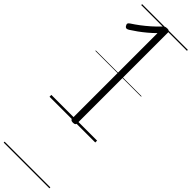

<svg xmlns="http://www.w3.org/2000/svg" viewBox="-491 -998 1481 1481"><g transform="rotate(45 249.5 -257.5)"><path d="M269 14Q255 14 248.5 9Q242 4 242 -5V-936Q215 -909 184.5 -883.5Q154 -858 125 -837Q96 -816 69 -799Q58 -792 48.5 -791.5Q39 -791 31 -803Q23 -816 25.5 -823.5Q28 -831 40 -839Q71 -859 103.5 -883.5Q136 -908 169.5 -937.5Q203 -967 236 -1002Q241 -1007 245 -1009.5Q249 -1012 255 -1013.5Q261 -1015 271 -1015Q285 -1015 290.5 -1010Q296 -1005 296 -996V-5Q296 4 290 9Q284 14 269 14ZM0 490H499V500H0ZM0 -20H499V0H0ZM0 -505H499V-500H0ZM0 -1010H499V-1000H0Z"/></g></svg>

Font: Playwrite ES Guides
Style: Regular
Weight: 400
Designer: Veronika Burian, José Scaglione
Foundry: TypeTogether
Version: Version 1.003